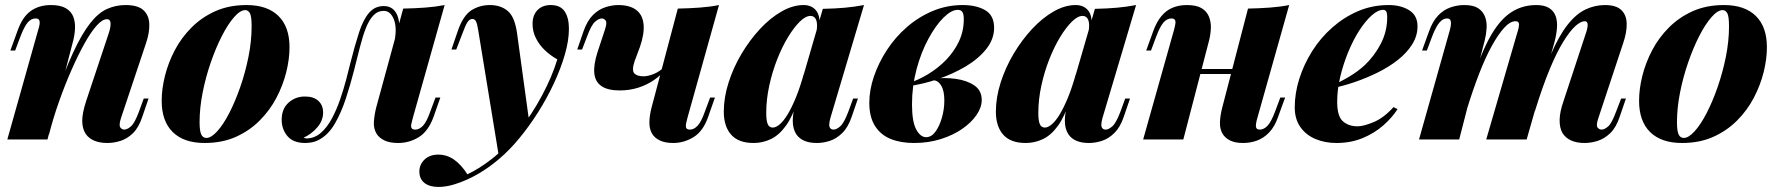

<svg xmlns="http://www.w3.org/2000/svg" viewBox="-20 -552 7042 760"><path d="M168 0H9L131 -433Q136 -448 137 -458Q138 -468 134.5 -473.5Q131 -479 121 -479Q104 -479 90.5 -464Q77 -449 61 -408L40 -352H21L49 -429Q68 -484 101 -508Q134 -532 182 -532Q219 -532 240.5 -519.5Q262 -507 270 -486Q278 -465 277 -440.5Q276 -416 270 -392ZM196 -156Q236 -272 270 -345Q304 -418 336.5 -459.5Q369 -501 403.5 -516.5Q438 -532 477 -532Q526 -532 548 -511.5Q570 -491 571 -456.5Q572 -422 558 -381L459 -85Q450 -57 456 -48Q462 -39 472 -39Q483 -39 498 -51.5Q513 -64 530 -110L549 -162H568L543 -89Q529 -47 506.5 -25Q484 -3 457.5 5.5Q431 14 405 14Q375 14 353.5 5Q332 -4 320 -21Q306 -41 305.5 -72Q305 -103 321 -152L409 -416Q415 -433 417 -446.5Q419 -460 416 -468Q413 -476 403 -476Q385 -476 362 -450Q339 -424 314 -379Q289 -334 263 -275Q237 -216 213.5 -149.5Q190 -83 173 -16Z M951 -512Q931 -512 906.5 -484Q882 -456 858 -409Q834 -362 814 -304Q794 -246 782 -185Q770 -124 770 -68Q770 -34 776.5 -20Q783 -6 797 -6Q816 -6 840 -32.5Q864 -59 887.5 -104.5Q911 -150 931 -207.5Q951 -265 963.5 -327Q976 -389 976 -448Q976 -488 969 -500Q962 -512 951 -512ZM620 -153Q620 -200 633 -252Q646 -304 672 -353.5Q698 -403 738.5 -443.5Q779 -484 833 -508Q887 -532 956 -532Q1038 -532 1082 -489Q1126 -446 1126 -365Q1126 -318 1113 -266Q1100 -214 1074 -164.5Q1048 -115 1007.5 -74.5Q967 -34 913 -10Q859 14 790 14Q708 14 664 -29Q620 -72 620 -153Z M1614 -85Q1610 -71 1608 -60.5Q1606 -50 1609.5 -44.5Q1613 -39 1624 -39Q1640 -39 1654.5 -54.5Q1669 -70 1683 -110L1704 -166H1723L1696 -89Q1675 -32 1637.5 -9Q1600 14 1556 14Q1523 14 1502 4Q1481 -6 1471 -22Q1458 -43 1460 -70.5Q1462 -98 1469 -126L1576 -518Q1623 -519 1663.5 -522Q1704 -525 1740 -532ZM1195 -4Q1226 -5 1250.5 -26.5Q1275 -48 1293.5 -82.5Q1312 -117 1326 -157.5Q1340 -198 1350 -236Q1360 -274 1367 -303Q1385 -374 1401.5 -424.5Q1418 -475 1441 -501.5Q1464 -528 1499 -528Q1538 -528 1553 -490.5Q1568 -453 1553 -397L1542 -391Q1552 -444 1538.5 -476.5Q1525 -509 1499 -509Q1475 -509 1458 -491Q1441 -473 1428.5 -441.5Q1416 -410 1405 -366.5Q1394 -323 1381 -272Q1367 -217 1349 -162Q1331 -107 1306 -63.5Q1281 -20 1245 0Q1229 9 1214 11.5Q1199 14 1188 14Q1141 14 1118 -13Q1095 -40 1095 -78Q1095 -121 1122 -145.5Q1149 -170 1187 -170Q1222 -170 1240.5 -152.5Q1259 -135 1259 -107Q1259 -75 1236.5 -48.5Q1214 -22 1182 -7Q1183 -6 1187 -5Q1191 -4 1195 -4Z M2075 -68 1955 69 1873 -432Q1869 -458 1864 -467.5Q1859 -477 1850 -477Q1839 -477 1830.5 -464.5Q1822 -452 1806 -408L1786 -356H1767L1792 -429Q1813 -490 1845.5 -511Q1878 -532 1919 -532Q1962 -532 1990 -508.5Q2018 -485 2027 -418ZM1830 138Q1877 116 1927.5 76.5Q1978 37 2031 -30Q2085 -98 2125.5 -174Q2166 -250 2186 -317Q2159 -332 2136.5 -353.5Q2114 -375 2101 -401.5Q2088 -428 2088 -457Q2088 -492 2107.5 -512Q2127 -532 2160 -532Q2198 -532 2215 -507Q2232 -482 2232 -438Q2232 -392 2216 -336.5Q2200 -281 2172.5 -222Q2145 -163 2109.5 -107Q2074 -51 2035 -4Q1998 41 1956.5 76.5Q1915 112 1870.5 137.5Q1826 163 1781 177Q1762 183 1745.5 185.5Q1729 188 1716 188Q1680 188 1660 172Q1640 156 1640 127Q1640 99 1660.5 79.5Q1681 60 1715 60Q1749 60 1777.5 80Q1806 100 1830 138Z M2615 -277Q2596 -254 2568.5 -235Q2541 -216 2506.5 -205Q2472 -194 2433 -194Q2386 -194 2361 -211Q2336 -228 2332.5 -261.5Q2329 -295 2345 -345L2374 -433Q2384 -462 2377.5 -470.5Q2371 -479 2362 -479Q2351 -479 2336 -466.5Q2321 -454 2304 -408L2284 -356H2265L2290 -429Q2305 -471 2327.5 -493Q2350 -515 2376.5 -523.5Q2403 -532 2427 -532Q2473 -532 2498.5 -512.5Q2524 -493 2527.5 -455.5Q2531 -418 2513 -366L2492 -310Q2480 -274 2490.5 -262Q2501 -250 2527 -250Q2545 -250 2567.5 -259Q2590 -268 2611 -288ZM2701 -85Q2694 -61 2695 -50Q2696 -39 2711 -39Q2727 -39 2741.5 -54.5Q2756 -70 2770 -110L2791 -166H2810L2783 -89Q2763 -32 2725 -9Q2687 14 2645 14Q2613 14 2592 4Q2571 -6 2561 -23Q2550 -42 2550.5 -68.5Q2551 -95 2559 -126L2663 -518Q2710 -519 2750.5 -522Q2791 -525 2826 -532Z M3039 -47Q3051 -47 3066 -59.5Q3081 -72 3097 -98Q3113 -124 3130 -165Q3147 -206 3163 -264L3138 -156Q3118 -92 3091 -54.5Q3064 -17 3031.5 -1.5Q2999 14 2963 14Q2903 14 2874 -19Q2845 -52 2845 -110Q2845 -166 2864 -225.5Q2883 -285 2915.5 -339.5Q2948 -394 2988.5 -437.5Q3029 -481 3073.5 -506.5Q3118 -532 3161 -532Q3194 -532 3211.5 -509Q3229 -486 3223 -433L3212 -427Q3217 -458 3210.5 -473.5Q3204 -489 3188 -489Q3169 -489 3146 -466.5Q3123 -444 3099.5 -405.5Q3076 -367 3056.5 -317.5Q3037 -268 3025 -213Q3013 -158 3013 -105Q3013 -74 3019 -60.5Q3025 -47 3039 -47ZM3237 -517Q3286 -518 3324.5 -521.5Q3363 -525 3400 -532L3267 -85Q3263 -71 3262.5 -60.5Q3262 -50 3266.5 -44.5Q3271 -39 3280 -39Q3291 -39 3306 -52Q3321 -65 3338 -110L3357 -162H3376L3351 -89Q3337 -48 3314 -25.5Q3291 -3 3265 5.5Q3239 14 3213 14Q3157 14 3133 -19Q3118 -41 3118 -74Q3118 -107 3131 -152Z M3646 -9Q3667 -9 3683 -31Q3699 -53 3708.5 -86.5Q3718 -120 3718 -154Q3718 -192 3706 -212.5Q3694 -233 3676 -234L3670 -240Q3717 -246 3762 -240Q3807 -234 3836.5 -214Q3866 -194 3866 -156Q3866 -127 3845.5 -97Q3825 -67 3789 -42Q3753 -17 3704 -1.5Q3655 14 3598 14Q3545 14 3505.5 -2Q3466 -18 3443.5 -53.5Q3421 -89 3421 -145Q3421 -196 3439.5 -250Q3458 -304 3491 -354.5Q3524 -405 3570 -445Q3616 -485 3672 -508.5Q3728 -532 3791 -532Q3845 -532 3880 -511.5Q3915 -491 3915 -442Q3915 -397 3884 -358Q3853 -319 3802.5 -289Q3752 -259 3691.5 -238.5Q3631 -218 3570 -210L3572 -221Q3613 -234 3653 -258Q3693 -282 3725 -315Q3757 -348 3776 -388.5Q3795 -429 3795 -476Q3795 -496 3789.5 -504.5Q3784 -513 3771 -513Q3746 -513 3715 -482.5Q3684 -452 3655 -398.5Q3626 -345 3608 -278Q3590 -211 3590 -139Q3590 -71 3606.5 -40Q3623 -9 3646 -9Z M4116 -47Q4128 -47 4143 -59.5Q4158 -72 4174 -98Q4190 -124 4207 -165Q4224 -206 4240 -264L4215 -156Q4195 -92 4168 -54.5Q4141 -17 4108.5 -1.5Q4076 14 4040 14Q3980 14 3951 -19Q3922 -52 3922 -110Q3922 -166 3941 -225.5Q3960 -285 3992.5 -339.5Q4025 -394 4065.5 -437.5Q4106 -481 4150.5 -506.5Q4195 -532 4238 -532Q4271 -532 4288.5 -509Q4306 -486 4300 -433L4289 -427Q4294 -458 4287.5 -473.5Q4281 -489 4265 -489Q4246 -489 4223 -466.5Q4200 -444 4176.5 -405.5Q4153 -367 4133.5 -317.5Q4114 -268 4102 -213Q4090 -158 4090 -105Q4090 -74 4096 -60.5Q4102 -47 4116 -47ZM4314 -517Q4363 -518 4401.5 -521.5Q4440 -525 4477 -532L4344 -85Q4340 -71 4339.5 -60.5Q4339 -50 4343.5 -44.5Q4348 -39 4357 -39Q4368 -39 4383 -52Q4398 -65 4415 -110L4434 -162H4453L4428 -89Q4414 -48 4391 -25.5Q4368 -3 4342 5.5Q4316 14 4290 14Q4234 14 4210 -19Q4195 -41 4195 -74Q4195 -107 4208 -152Z M4646 -279H4916V-259H4646ZM4664 0H4505L4627 -433Q4631 -448 4632.5 -458Q4634 -468 4630.5 -473.5Q4627 -479 4617 -479Q4600 -479 4586 -463.5Q4572 -448 4557 -408L4536 -352H4517L4545 -429Q4558 -465 4577 -488Q4596 -511 4621.5 -521.5Q4647 -532 4678 -532Q4716 -532 4736.5 -519.5Q4757 -507 4765.5 -486Q4774 -465 4773 -440.5Q4772 -416 4766 -392ZM4957 -85Q4950 -61 4951.5 -50Q4953 -39 4967 -39Q4983 -39 4997.5 -54.5Q5012 -70 5027 -110L5048 -166H5067L5039 -89Q5026 -51 5004 -28Q4982 -5 4955.5 4.5Q4929 14 4901 14Q4869 14 4849 4Q4829 -6 4819 -23Q4808 -42 4809 -68.5Q4810 -95 4818 -126L4920 -518Q4966 -519 5007 -522Q5048 -525 5083 -532Z M5251 -213Q5288 -229 5322 -249.5Q5356 -270 5382 -294Q5421 -331 5446 -379.5Q5471 -428 5471 -484Q5471 -501 5467 -507Q5463 -513 5455 -513Q5434 -513 5409 -490.5Q5384 -468 5360 -430.5Q5336 -393 5316.5 -345.5Q5297 -298 5285 -247.5Q5273 -197 5273 -149Q5273 -92 5295.5 -72Q5318 -52 5354 -52Q5377 -52 5417 -68.5Q5457 -85 5496 -128L5512 -120Q5491 -87 5456 -56Q5421 -25 5374 -5.5Q5327 14 5270 14Q5224 14 5186.5 -2Q5149 -18 5127 -49.5Q5105 -81 5105 -127Q5105 -183 5123 -240Q5141 -297 5174 -349.5Q5207 -402 5253.5 -443Q5300 -484 5356 -508Q5412 -532 5477 -532Q5525 -532 5558 -511.5Q5591 -491 5591 -448Q5591 -410 5570 -376.5Q5549 -343 5513.5 -315Q5478 -287 5433.5 -265Q5389 -243 5342 -227Q5295 -211 5250 -202Z M5756 0H5597L5719 -433Q5723 -448 5723.5 -458Q5724 -468 5720.5 -473.5Q5717 -479 5707 -479Q5692 -479 5678 -463Q5664 -447 5649 -408L5628 -352H5609L5637 -429Q5651 -468 5672.5 -490.5Q5694 -513 5721 -522.5Q5748 -532 5776 -532Q5812 -532 5831 -519.5Q5850 -507 5858 -486.5Q5866 -466 5864.5 -441Q5863 -416 5857 -392ZM5984 -416Q5989 -431 5991.5 -443Q5994 -455 5991.5 -461.5Q5989 -468 5979 -468Q5958 -468 5934.5 -442.5Q5911 -417 5885.5 -371Q5860 -325 5835 -260.5Q5810 -196 5786 -118L5782 -156Q5823 -293 5862.5 -375.5Q5902 -458 5950 -495Q5998 -532 6061 -532Q6093 -532 6111.5 -520.5Q6130 -509 6137.5 -489Q6145 -469 6143 -441.5Q6141 -414 6132 -381L6023 0H5863ZM6256 -416Q6265 -441 6264.5 -454.5Q6264 -468 6253 -468Q6237 -468 6215.5 -448.5Q6194 -429 6168 -387Q6142 -345 6114 -277.5Q6086 -210 6056 -113L6052 -142Q6086 -260 6118.5 -335.5Q6151 -411 6185 -454Q6219 -497 6256 -514.5Q6293 -532 6333 -532Q6377 -532 6397.5 -512.5Q6418 -493 6419 -459Q6420 -425 6405 -381L6307 -85Q6297 -56 6303.5 -47.5Q6310 -39 6320 -39Q6331 -39 6345.5 -51.5Q6360 -64 6377 -110L6397 -162H6416L6391 -89Q6377 -47 6354 -25Q6331 -3 6304.5 5.5Q6278 14 6252 14Q6221 14 6199 4Q6177 -6 6165 -25Q6153 -46 6153.5 -77.5Q6154 -109 6169 -152Z M6799 -512Q6779 -512 6754.5 -484Q6730 -456 6706 -409Q6682 -362 6662 -304Q6642 -246 6630 -185Q6618 -124 6618 -68Q6618 -34 6624.5 -20Q6631 -6 6645 -6Q6664 -6 6688 -32.5Q6712 -59 6735.5 -104.5Q6759 -150 6779 -207.5Q6799 -265 6811.5 -327Q6824 -389 6824 -448Q6824 -488 6817 -500Q6810 -512 6799 -512ZM6468 -153Q6468 -200 6481 -252Q6494 -304 6520 -353.5Q6546 -403 6586.5 -443.5Q6627 -484 6681 -508Q6735 -532 6804 -532Q6886 -532 6930 -489Q6974 -446 6974 -365Q6974 -318 6961 -266Q6948 -214 6922 -164.5Q6896 -115 6855.5 -74.5Q6815 -34 6761 -10Q6707 14 6638 14Q6556 14 6512 -29Q6468 -72 6468 -153Z"/></svg>

Font: Playfair Display ExtraBold
Style: Italic
Weight: 800
Italic angle: -14°
Designer: Claus Eggers Sørensen
Foundry: Claus Eggers Sørensen
Version: Version 1.203